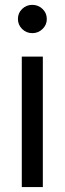

<svg xmlns="http://www.w3.org/2000/svg" viewBox="-20 -759 262 779"><path d="M68.4 0V-529.3H153.8V0ZM111.3 -624.5Q86.9 -624.5 69.8 -641.4Q52.7 -658.2 52.7 -682.1Q52.7 -706.1 69.8 -722.7Q86.9 -739.3 110.8 -739.3Q135.3 -739.3 152.6 -722.7Q169.9 -706.1 169.9 -681.6Q169.9 -658.2 152.6 -641.4Q135.3 -624.5 111.3 -624.5Z"/></svg>

Font: Inter 24pt
Style: Regular
Weight: 400
Designer: Rasmus Andersson
Foundry: rsms
Version: Version 4.001;git-66647c0bb